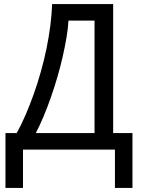

<svg xmlns="http://www.w3.org/2000/svg" viewBox="-20 -734 690 942"><path d="M629.9 188H543.9V0H92.8V188H6.8V-81.1H62Q85 -122.6 106 -171.4Q127 -220.2 145.8 -273.2Q164.6 -326.2 180.4 -382.3Q196.3 -438.5 208 -495.1Q219.7 -551.8 226.8 -607.2Q233.9 -662.6 235.8 -713.9H535.2V-81.1H629.9ZM443.8 -81.1V-632.8H315.9Q314 -595.7 306.4 -550.5Q298.8 -505.4 287.6 -456.1Q276.4 -406.7 261.5 -355.7Q246.6 -304.7 229.5 -255.9Q212.4 -207 193.6 -162.4Q174.8 -117.7 155.8 -81.1Z"/></svg>

Font: Droid Sans
Style: Regular
Weight: 400
Foundry: Ascender Corporation
Version: Version 1.00 build 114